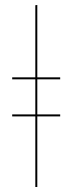

<svg xmlns="http://www.w3.org/2000/svg" viewBox="-20 -752 291 772"><path d="M130 -433V-292H222V-284H130V0H122V-284H29V-292H122V-433H29V-441H122V-731L130 -732V-441H222V-433Z"/></svg>

Font: Fira Sans Compressed Eight
Style: Regular
Weight: 100
Width: 1
Designer: bBox Type GmbH & Carrois Corporate GbR & Edenspiekermann AG
Foundry: bBox Type GmbH & Carrois Corporate GbR & Edenspiekermann AG
Version: Version 4.301